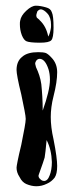

<svg xmlns="http://www.w3.org/2000/svg" viewBox="-20 -729 261 674"><path d="M143.6 -237.3C155.3 -214.8 161.1 -189.5 162.1 -160.2C162.1 -141.6 159.2 -125 154.3 -113.3C149.4 -99.6 142.6 -93.8 134.8 -93.8C131.8 -93.8 127.9 -94.7 124 -97.7C115.2 -104.5 113.3 -111.3 117.2 -119.1C127.9 -147.5 133.8 -167 136.7 -175.8C138.7 -185.5 140.6 -206.1 143.6 -237.3ZM106.4 -493.2C105.5 -496.1 104.5 -500 103.5 -504.9C103.5 -509.8 105.5 -513.7 108.4 -517.6C111.3 -520.5 115.2 -522.5 119.1 -522.5C131.8 -522.5 142.6 -509.8 150.4 -485.4C153.3 -475.6 155.3 -463.9 155.3 -449.2C155.3 -423.8 146.5 -387.7 129.9 -340.8C129.9 -375 127.9 -405.3 125 -433.6C122.1 -455.1 115.2 -474.6 106.4 -493.2ZM38.1 -483.4C38.1 -472.7 43 -444.3 54.7 -397.5C64.5 -350.6 70.3 -322.3 70.3 -311.5C70.3 -299.8 64.5 -269.5 54.7 -220.7C43 -172.9 38.1 -145.5 38.1 -140.6C38.1 -129.9 41 -119.1 48.8 -107.4C54.7 -94.7 63.5 -86.9 72.3 -83C84 -78.1 95.7 -75.2 107.4 -75.2C120.1 -75.2 132.8 -78.1 144.5 -84C156.2 -88.9 165 -96.7 171.9 -105.5C177.7 -114.3 180.7 -127 180.7 -146.5C180.7 -164.1 176.8 -195.3 168 -239.3C161.1 -269.5 158.2 -294.9 158.2 -318.4C158.2 -339.8 161.1 -365.2 168 -391.6C176.8 -425.8 180.7 -453.1 180.7 -475.6C180.7 -496.1 173.8 -513.7 160.2 -527.3C152.3 -536.1 145.5 -541 140.6 -543C134.8 -544.9 126 -545.9 114.3 -545.9C89.8 -545.9 70.3 -541 57.6 -529.3C44.9 -519.5 38.1 -503.9 38.1 -483.4ZM109.4 -667C108.4 -669.9 107.4 -671.9 107.4 -673.8C107.4 -678.7 109.4 -683.6 111.3 -689.5C115.2 -693.4 119.1 -696.3 124 -696.3C130.9 -695.3 138.7 -690.4 146.5 -681.6C155.3 -671.9 159.2 -658.2 159.2 -641.6C159.2 -635.7 159.2 -630.9 158.2 -627.9C156.2 -616.2 153.3 -607.4 149.4 -600.6C144.5 -625 134.8 -643.6 119.1 -658.2C118.2 -659.2 117.2 -661.1 115.2 -662.1C112.3 -664.1 110.4 -666 109.4 -667ZM106.4 -709C95.7 -709 85 -703.1 72.3 -691.4C59.6 -679.7 52.7 -668 50.8 -656.2C49.8 -653.3 49.8 -648.4 49.8 -643.6C49.8 -630.9 51.8 -618.2 56.6 -605.5C61.5 -593.8 66.4 -586.9 73.2 -584C80.1 -581.1 95.7 -579.1 120.1 -579.1C141.6 -579.1 155.3 -582 160.2 -587.9C165 -592.8 168 -607.4 168 -631.8C168 -659.2 166 -677.7 162.1 -685.5C159.2 -695.3 152.3 -700.2 141.6 -703.1C127.9 -707 116.2 -709 106.4 -709Z"/></svg>

Font: Puffy Slushy
Style: Regular
Weight: 400
Designer: Intuisi Creative
Foundry: Intuisi Creative
Version: Version 001.000